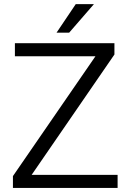

<svg xmlns="http://www.w3.org/2000/svg" viewBox="-20 -923 639 943"><path d="M557.6 -64V0H43.5V-58.1L448.7 -646.5H53.2V-710.9H542V-655.3L135.3 -64ZM257.8 -762.7 352.1 -902.8H441.4L319.8 -762.7Z"/></svg>

Font: Vazirmatn UI Light
Style: Regular
Weight: 300
Designer: Saber Rastikerdar
Foundry: Saber Rastikerdar
Version: Version 33.003